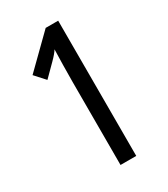

<svg xmlns="http://www.w3.org/2000/svg" viewBox="-178 -796 768 878"><g transform="rotate(-30 205.5 -357.0)"><path d="M193 0V-437Q193 -479 194 -528Q195 -577 196 -609Q186 -592 159 -565L98 -504L50 -557L210 -714H276V0Z"/></g></svg>

Font: Noto Sans Bengali UI ExtraCondensed
Style: Regular
Weight: 400
Width: 2
Designer: Jelle Bosma - Monotype Design Team
Foundry: Monotype Imaging Inc.
Version: Version 2.003; ttfautohint (v1.8.4.7-5d5b)